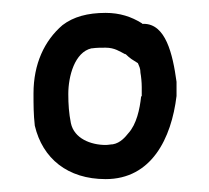

<svg xmlns="http://www.w3.org/2000/svg" viewBox="-20 -717 325 298"><path d="M32 -572C32 -554 32 -540 34 -522C46 -471 85 -439 144 -439C215 -439 246 -502 254 -568V-590C248 -634 237 -680 203 -680H201L200 -681C184 -691 166 -697 144 -697C116 -697 94 -691 77 -678C49 -654 32 -618 32 -572ZM86 -571C86 -599 96 -636 122 -642H123C130 -643 137 -643 144 -643C158 -643 166 -637 174 -633H175C182 -626 186 -624 194 -619C196 -614 198 -611 198 -604C199 -599 200 -589 200 -582V-568L199 -567C197 -548 192 -524 179 -510C175 -505 167 -495 155 -493H154C152 -493 148 -492 144 -492C121 -492 95 -502 90 -526C87 -541 86 -555 86 -571Z"/></svg>

Font: SolarCharger
Style: 350
Weight: 300
Designer: Mew Too
Foundry: Cannot Into Space Fonts/KineticPlasma Fonts
Version: Version 1.100